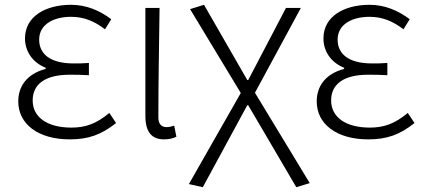

<svg xmlns="http://www.w3.org/2000/svg" viewBox="-20 -567 1767 799"><path d="M270 13C348 13 401 -6 463 -55L435 -97C381 -52 336 -36 277 -36C177 -36 116 -79 116 -149C116 -217 168 -256 270 -256C296 -256 319 -256 350 -254V-305C323 -303 307 -303 287 -303C185 -303 143 -345 143 -402C143 -466 203 -497 276 -497C329 -497 373 -479 417 -445L443 -487C395 -523 340 -547 276 -547C171 -547 84 -500 84 -407C84 -354 115 -307 170 -285V-280C110 -265 56 -223 56 -145C56 -50 140 13 270 13Z M663 13C686 13 702 8 714 2L705 -44C692 -40 683 -38 673 -38C653 -38 639 -50 639 -78C639 -225 642 -379 644 -534H585V-85C585 -19 610 13 663 13Z M824 212 1009 -129H1013L1213 212L1269 195L1041 -181L1232 -534H1170L1013 -234H1009L829 -547L771 -529L982 -180L766 199Z M1512 13C1590 13 1643 -6 1705 -55L1677 -97C1623 -52 1578 -36 1519 -36C1419 -36 1358 -79 1358 -149C1358 -217 1410 -256 1512 -256C1538 -256 1561 -256 1592 -254V-305C1565 -303 1549 -303 1529 -303C1427 -303 1385 -345 1385 -402C1385 -466 1445 -497 1518 -497C1571 -497 1615 -479 1659 -445L1685 -487C1637 -523 1582 -547 1518 -547C1413 -547 1326 -500 1326 -407C1326 -354 1357 -307 1412 -285V-280C1352 -265 1298 -223 1298 -145C1298 -50 1382 13 1512 13Z"/></svg>

Font: Noto Sans HK Light
Style: Regular
Weight: 300
Designer: Ryoko NISHIZUKA 西塚涼子 (kana, bopomofo & ideographs); Paul D. Hunt (Latin, Greek & Cyrillic); Sandoll Communications 산돌커뮤니
Foundry: Adobe
Version: Version 2.004;hotconv 1.0.118;makeotfexe 2.5.65603